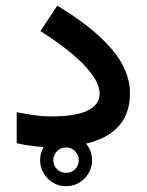

<svg xmlns="http://www.w3.org/2000/svg" viewBox="-20 -513 510 668"><path d="M119.6 44.4Q119.6 7.3 146.2 -19.3Q172.9 -45.9 210 -45.9Q247.1 -45.9 273.7 -19.3Q300.3 7.3 300.3 44.4Q300.3 81.5 273.7 108.2Q247.1 134.8 210 134.8Q172.9 134.8 146.2 108.2Q119.6 81.5 119.6 44.4ZM165.5 44.4Q165.5 63 178.5 75.7Q191.4 88.4 210 88.4Q228.5 88.4 241.2 75.7Q253.9 63 253.9 44.4Q253.9 25.9 241.2 12.9Q228.5 0 210 0Q191.4 0 178.5 12.9Q165.5 25.9 165.5 44.4ZM38.1 -122.6Q68.8 -116.7 99.6 -112.3Q130.4 -107.9 154.8 -107.9Q245.6 -107.9 286.1 -128.9Q326.7 -149.9 326.7 -187.5Q326.7 -230 272.9 -286.4Q219.2 -342.8 120.6 -404.8L179.2 -493.2Q300.3 -420.9 366.2 -345.2Q432.1 -269.5 432.1 -189Q432.1 -94.7 362.8 -47.9Q293.5 -1 161.1 -1Q127.4 -1 96.7 -4.6Q65.9 -8.3 38.1 -14.6Z"/></svg>

Font: Vazir Medium WOL
Style: Medium-WOL
Weight: 500
Designer: Saber Rastikerdar
Foundry: Saber Rastikerdar
Version: Version 27.0.1